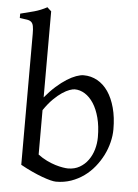

<svg xmlns="http://www.w3.org/2000/svg" viewBox="-54 -799 617 856"><g transform="rotate(5 254.0 -371.5)"><path d="M463.9 -240.2Q463.9 -211.9 456.5 -182.1Q449.2 -152.3 435.1 -124Q420.9 -95.7 400.4 -70.3Q379.9 -44.9 353.8 -26.1Q327.6 -7.3 296.4 3.7Q265.1 14.6 229 14.6Q219.7 14.6 203.4 10.5Q187 6.3 165.8 -1.5Q144.5 -9.3 119.6 -20.8Q94.7 -32.2 68.4 -46.9V-632.8Q68.4 -655.3 65.9 -667.5Q63.5 -679.7 56.6 -685.8Q49.8 -691.9 37.4 -693.8Q24.9 -695.8 4.9 -698.2V-717.8Q37.1 -725.6 66.4 -733.6Q95.7 -741.7 123.5 -756.8L128.4 -752Q131.3 -749 134.3 -746.6Q137.7 -743.7 141.6 -740.2V-355Q166 -384.3 190.2 -405.8Q214.4 -427.2 236.6 -441.2Q258.8 -455.1 277.8 -461.9Q296.9 -468.8 311 -468.8Q344.2 -468.8 372.3 -453.1Q400.4 -437.5 420.7 -408Q440.9 -378.4 452.4 -335.9Q463.9 -293.5 463.9 -240.2ZM397.9 -199.2Q397.9 -248 387.9 -285.9Q377.9 -323.7 361.1 -349.6Q344.2 -375.5 322.3 -389.2Q300.3 -402.8 276.9 -402.8Q268.1 -402.8 253.7 -397.7Q239.3 -392.6 221.2 -380.6Q203.1 -368.7 182.6 -348.4Q162.1 -328.1 141.6 -297.9V-99.1Q161.1 -84.5 181.4 -74.7Q201.7 -64.9 220 -59.3Q238.3 -53.7 253.2 -51.3Q268.1 -48.8 276.9 -48.8Q306.6 -48.8 329.1 -61.8Q351.6 -74.7 366.9 -95.9Q382.3 -117.2 390.1 -144Q397.9 -170.9 397.9 -199.2Z"/></g></svg>

Font: Gentium Plus Phon
Style: Regular
Weight: 400
Designer: J. Victor Gaultney, Annie Olsen, Iska Routamaa, Becca Hirsbrunner
Foundry: SIL International
Version: Version 5.000